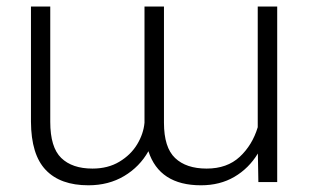

<svg xmlns="http://www.w3.org/2000/svg" viewBox="-20 -548 936 578"><path d="M755.9 -165V-528.3H814.5V0H757.8L756.3 -85.9Q729 -41 685.5 -15.6Q642.1 9.8 585 9.8Q460 9.8 426.8 -92.8Q400.4 -45.9 353.8 -18.1Q307.1 9.8 246.1 9.8Q161.6 9.8 117.7 -36.4Q73.7 -82.5 73.2 -181.6V-528.3H131.3V-181.2Q131.3 -104.5 164.3 -72.5Q197.3 -40.5 258.3 -40.5Q305.2 -40.5 339.6 -61.3Q374 -82 393.1 -113.8Q412.1 -145.5 415 -178.7V-528.3H473.6V-178.7Q473.6 -104 507.1 -72.3Q540.5 -40.5 602.1 -40.5Q663.6 -40.5 701.7 -75.9Q739.7 -111.3 755.9 -165Z"/></svg>

Font: Mardoto Light
Style: Regular
Weight: 400
Designer: Christian Robertson, Vahan Hovhannisyan
Foundry: Google
Version: Version 1.000